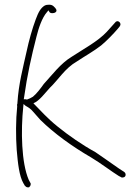

<svg xmlns="http://www.w3.org/2000/svg" viewBox="-20 -692 588 816"><path d="M51 -55C56 4 62 56 79 86L86 98H87C89 102 97 107 105 103V102C109 100 113 90 109 85L102 72C71 0 68 -135 79 -240L80 -250C83 -247 86 -245 89 -242H90L91 -241C102 -235 111 -229 121 -217C130 -206 141 -195 152 -182C210 -125 286 -70 367 -23C406 0 457 39 485 56L495 61C497 63 499 63 504 62C517 60 516 44 508 39L499 33C493 30 480 20 458 5C436 -10 413 -27 386 -45C328 -77 272 -116 225 -154C179 -191 155 -220 122 -253C148 -264 169 -294 192 -319C228 -353 256 -402 307 -431C343 -455 378 -474 410 -499C433 -518 462 -548 480 -569L489 -580V-581C491 -583 492 -585 492 -589C492 -596 485 -602 479 -602C476 -602 472 -600 470 -597C458 -584 446 -570 434 -557C397 -517 337 -485 285 -451C237 -422 202 -374 166 -335C154 -318 136 -294 120 -281C112 -276 104 -272 95 -269H93L91 -270H81L82 -276C96 -375 113 -450 135 -536C144 -572 158 -616 180 -641L186 -648C190 -642 190 -636 203 -636C213 -636 220 -641 220 -647C220 -652 217 -655 216 -656V-657L207 -666C202 -670 197 -672 189 -672C180 -672 176 -671 171 -669C152 -658 143 -639 132 -610C117 -570 103 -520 93 -473C78 -405 59 -336 54 -254V-252C52 -248 52 -245 53 -241V-239C47 -182 47 -111 51 -55ZM508 39Z"/></svg>

Font: Stray Cat
Style: LtExt
Weight: 300
Version: Version 1.0